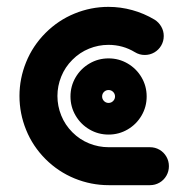

<svg xmlns="http://www.w3.org/2000/svg" viewBox="-20 -542 555 562"><path d="M316.7 -259.6Q316.7 -267.4 311.1 -273Q305.6 -278.5 297.8 -278.5Q290 -278.5 284.4 -273Q278.9 -267.4 278.9 -259.6Q278.9 -251.9 284.4 -246.3Q290 -240.7 297.8 -240.7Q305.6 -240.7 311.1 -246.3Q316.7 -251.9 316.7 -259.6ZM186.3 -259.6Q186.3 -290 201.3 -315.6Q216.3 -341.1 241.9 -356.1Q267.4 -371.1 297.8 -371.1Q328.1 -371.1 353.7 -356.1Q379.3 -341.1 394.3 -315.6Q409.3 -290 409.3 -259.6Q409.3 -229.3 394.3 -203.7Q379.3 -178.1 353.7 -163.1Q328.1 -148.1 297.8 -148.1Q267.4 -148.1 241.9 -163.1Q216.3 -178.1 201.3 -203.7Q186.3 -229.3 186.3 -259.6ZM474.4 -55.6Q474.4 -40.4 467 -27.6Q459.6 -14.8 446.9 -7.4Q434.1 0 418.9 0H298.1Q246.7 0 198.5 -19.6Q150.4 -39.3 113.3 -76.3Q75.9 -113.7 56.5 -161.7Q37 -209.6 37 -261.1Q37 -312.2 56.5 -360.2Q75.9 -408.1 113.3 -445.6Q150.7 -483 198.5 -502.4Q246.3 -521.9 297.4 -521.9Q333 -521.9 367.2 -512.4Q401.5 -503 432.6 -484.4Q444.8 -476.7 452 -464.1Q459.3 -451.5 459.3 -436.7Q459.3 -421.5 451.9 -408.7Q444.4 -395.9 431.7 -388.5Q418.9 -381.1 403.7 -381.1Q388.1 -381.1 374.8 -389.3Q339.6 -410.7 297.4 -410.7Q268.1 -410.7 240.7 -399.6Q213.3 -388.5 191.9 -367Q170.4 -345.6 159.3 -318Q148.1 -290.4 148.1 -261.1Q148.1 -231.5 159.3 -203.9Q170.4 -176.3 191.9 -154.8Q213.3 -133.3 240.9 -122.2Q268.5 -111.1 298.1 -111.1H418.9Q434.1 -111.1 446.9 -103.7Q459.6 -96.3 467 -83.5Q474.4 -70.7 474.4 -55.6Z"/></svg>

Font: 26F Galaxy Sans Black
Style: Regular
Weight: 900
Designer: C₂₉H₂₅N₃O₅
Version: Version 1.100